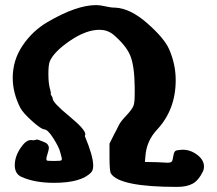

<svg xmlns="http://www.w3.org/2000/svg" viewBox="-20 -725 851 754"><path d="M30 -419Q30 -489 69 -546.5Q108 -604 166 -638Q280 -705 358 -705Q373 -705 394 -700Q415 -695 433 -695Q492 -692 558.5 -633.5Q625 -575 644 -532Q670 -473 670 -410Q670 -294 596 -215Q555 -171 551 -111L549 -89L600 -88Q634 -86 637 -86Q650 -86 654 -90Q658 -94 660 -109Q663 -128 668.5 -132Q674 -136 695 -137H698Q728 -137 754.5 -117Q781 -97 781 -71Q781 -59 776 -50Q760 -17 737 -4Q714 9 675 9Q451 9 416 -43Q410 -51 410 -107V-161L428 -197Q431 -202 436 -212Q441 -222 442.5 -225Q444 -228 447 -234Q450 -240 452 -242.5Q454 -245 457 -249.5Q460 -254 464 -258Q468 -262 472 -267Q476 -272 483 -279Q500 -298 504.5 -310.5Q509 -323 509 -357V-383Q508 -468 491 -508Q474 -548 424 -590Q401 -608 371 -608Q318 -608 255 -565Q192 -522 176 -485Q170 -472 170 -435Q170 -398 176 -377Q179 -367 179.5 -361.5Q180 -356 179 -355Q187 -342 187 -338Q187 -322 251 -269.5Q315 -217 315 -198Q315 -195 313 -191Q346 -112 346 -75Q346 -56 338 -48Q299 -7 192 -7Q117 -7 65 -30Q38 -42 38 -76Q38 -109 59.5 -142Q81 -175 101 -175H105Q108 -174 111 -174Q114 -174 118.5 -175.5Q123 -177 125 -177Q129 -177 136 -174Q139 -173 147.5 -169.5Q156 -166 160 -164Q164 -162 168 -156.5Q172 -151 172 -144Q172 -138 167 -122Q162 -106 162 -102Q162 -95 166 -94Q170 -93 191 -93Q211 -93 217 -94Q223 -95 223 -101Q223 -104 216 -129Q211 -148 189.5 -182Q168 -216 154 -217Q141 -218 106 -249.5Q71 -281 60 -301Q30 -360 30 -419Z"/></svg>

Font: NaniFont Regular
Style: Regular
Weight: 400
Designer: Nanigashitei
Version: Version 1.036